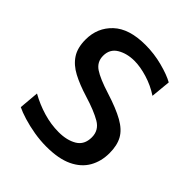

<svg xmlns="http://www.w3.org/2000/svg" viewBox="-203 -856 997 997"><g transform="rotate(45 296.0 -357.0)"><path d="M298.5 11.5Q254 11.5 208.2 3.8Q162.5 -4 123.2 -16Q84 -28 60 -40L69.5 -149.5Q121 -120.5 177.5 -103.8Q234 -87 290.5 -87Q351.5 -87 391.8 -111.2Q432 -135.5 432 -190Q432 -241.5 386.8 -268Q341.5 -294.5 261 -319Q194 -339.5 146.8 -364.5Q99.5 -389.5 74.5 -427.8Q49.5 -466 49.5 -526Q49.5 -613 109.8 -669.8Q170 -726.5 289.5 -726.5Q354 -726.5 415.5 -710.2Q477 -694 512.5 -674L502 -565Q456 -595.5 403.2 -611.5Q350.5 -627.5 308 -627.5Q253 -627.5 213.2 -603.8Q173.5 -580 173.5 -531Q173.5 -486 210.5 -461.2Q247.5 -436.5 329 -411Q414.5 -384 464 -356.2Q513.5 -328.5 534.2 -291Q555 -253.5 555 -197Q555 -136.5 528 -89.2Q501 -42 444.5 -15.2Q388 11.5 298.5 11.5Z"/></g></svg>

Font: Commissioner Medium
Style: Regular
Weight: 500
Designer: Kostas Bartsokas
Foundry: Kostas Bartsokas
Version: Version 1.000; ttfautohint (v1.8.3)